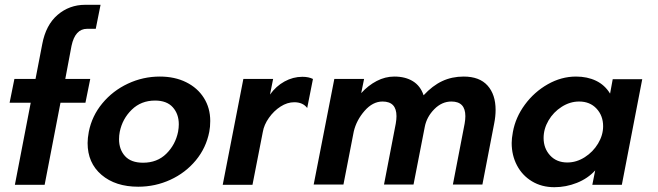

<svg xmlns="http://www.w3.org/2000/svg" viewBox="-20 -770 2740 800"><path d="M108 -342H20L40 -441H128L156 -586Q171 -666 220 -708Q269 -750 335 -750H399L379 -650H343Q293 -650 278 -579L252 -441H356L336 -342H232L166 0H42Z M345 -174Q345 -194 350 -221Q363 -287 406.5 -339.5Q450 -392 513 -421.5Q576 -451 646 -451Q708 -451 755.5 -427.5Q803 -404 829.5 -362Q856 -320 856 -266Q856 -241 852 -221Q839 -154 796 -102Q753 -50 690 -21Q627 8 556 8Q461 8 403 -41.5Q345 -91 345 -174ZM476 -190Q476 -147 501 -119.5Q526 -92 576 -92Q635 -92 673 -129.5Q711 -167 722 -221Q725 -238 725 -252Q725 -295 700 -323Q675 -351 626 -351Q568 -351 529 -313Q490 -275 479 -221Q476 -206 476 -190Z M994 -441H1118L1105 -376Q1130 -411 1165.5 -430.5Q1201 -450 1240 -450Q1266 -450 1284 -441L1260 -320Q1242 -344 1206 -344Q1177 -344 1149 -326Q1121 -308 1100.5 -279Q1080 -250 1075 -220L1032 0H908Z M1373 -441H1497L1485 -382Q1514 -414 1549.5 -432.5Q1585 -451 1623 -451Q1669 -451 1700.5 -431.5Q1732 -412 1745 -373Q1782 -413 1822.5 -432Q1863 -451 1912 -451Q1978 -451 2011.5 -413.5Q2045 -376 2045 -312Q2045 -285 2039 -255L1990 -1H1867L1916 -255Q1919 -272 1919 -286Q1919 -347 1861 -347Q1821 -347 1789.5 -315Q1758 -283 1750 -242L1703 -1H1580L1629 -255Q1632 -272 1632 -286Q1632 -347 1574 -347Q1533 -347 1499 -308Q1465 -269 1454 -222L1411 -1H1287Z M2112 -174Q2112 -193 2117 -220Q2128 -281 2167 -334Q2206 -387 2262.5 -419Q2319 -451 2380 -451Q2427 -451 2463.5 -433.5Q2500 -416 2522 -380L2533 -440H2656L2571 0H2448L2460 -60Q2429 -26 2383.5 -8Q2338 10 2290 10Q2237 10 2196.5 -14.5Q2156 -39 2134 -81Q2112 -123 2112 -174ZM2344 -93Q2382 -93 2416.5 -115Q2451 -137 2472 -172Q2493 -207 2493 -244Q2493 -288 2465.5 -317.5Q2438 -347 2393 -347Q2355 -347 2320.5 -325Q2286 -303 2265.5 -268Q2245 -233 2245 -195Q2245 -152 2272 -122.5Q2299 -93 2344 -93Z"/></svg>

Font: Teachers SemiBold
Style: Italic
Weight: 600
Designer: Alfredo Marco Pradil & Chank Diesel
Version: Version 0.009